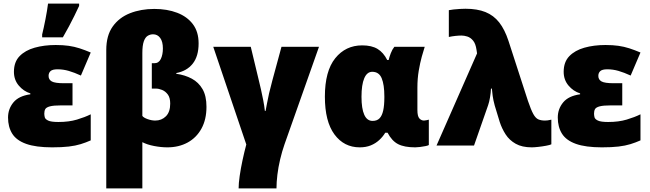

<svg xmlns="http://www.w3.org/2000/svg" viewBox="-20 -815 3637 1075"><path d="M386 -349V-225H324Q280 -225 259.5 -219.5Q239 -214 233.5 -204Q228 -194 228 -179Q228 -170 230.5 -159Q233 -148 249.5 -140Q266 -132 307 -132Q366 -132 411 -145.5Q456 -159 488 -175V-29Q461 -17 432 -8Q403 1 365 5.5Q327 10 272 10Q181 10 126.5 -9.5Q72 -29 48.5 -66.5Q25 -104 25 -157Q25 -205 55 -241.5Q85 -278 150 -287V-292Q112 -304 85 -336Q58 -368 58 -413Q58 -468 89.5 -500.5Q121 -533 174 -548Q227 -563 292 -563Q333 -563 364.5 -558.5Q396 -554 425.5 -544.5Q455 -535 488 -521L433 -392Q396 -409 365 -418Q334 -427 302 -427Q274 -427 263 -417Q252 -407 252 -390Q252 -369 270 -359Q288 -349 338 -349ZM216 -622Q220 -639 225 -661Q230 -683 234.5 -707Q239 -731 243 -754Q247 -777 249 -795H423V-782Q410 -754 396 -725.5Q382 -697 366.5 -668Q351 -639 332 -606H216Z M844 -765Q916 -765 972 -743.5Q1028 -722 1060 -679.5Q1092 -637 1092 -572Q1092 -500 1059 -458.5Q1026 -417 967 -406V-402Q1016 -395 1054 -374.5Q1092 -354 1114 -316Q1136 -278 1136 -217Q1136 -146 1108 -95Q1080 -44 1030.5 -17Q981 10 917 10Q882 10 843 2.5Q804 -5 777 -19V240H575V-535Q575 -616 611 -666.5Q647 -717 708 -741Q769 -765 844 -765ZM837 -623Q821 -623 807 -614.5Q793 -606 785 -583Q777 -560 777 -518V-166Q784 -156 806.5 -148Q829 -140 849 -140Q885 -140 909 -164Q933 -188 933 -235Q933 -268 919.5 -286Q906 -304 887.5 -311.5Q869 -319 853 -319H830V-461H844Q869 -461 880.5 -485Q892 -509 892 -544Q892 -582 877 -602.5Q862 -623 837 -623Z M1573 -7Q1559 33 1548.5 77.5Q1538 122 1533 164Q1528 206 1528 240H1316Q1316 212 1322 170Q1328 128 1338 81.5Q1348 35 1359 -6L1174 -553H1384L1427 -374Q1434 -346 1441 -315Q1448 -284 1454 -253Q1460 -222 1463 -194H1467Q1470 -209 1474.5 -234Q1479 -259 1486.5 -292Q1494 -325 1505 -365L1556 -553H1766Z M2066 -138Q2091 -138 2105 -152.5Q2119 -167 2125.5 -196Q2132 -225 2132 -270V-275Q2132 -341 2117 -377Q2102 -413 2064 -413Q2035 -413 2019.5 -377Q2004 -341 2004 -273Q2004 -207 2019.5 -172.5Q2035 -138 2066 -138ZM1994 10Q1906 10 1852.5 -62.5Q1799 -135 1799 -274Q1799 -417 1857 -489Q1915 -561 2008 -561Q2061 -561 2094 -541Q2127 -521 2148 -479H2156Q2160 -496 2168 -517Q2176 -538 2188 -553H2358Q2351 -532 2341.5 -497.5Q2332 -463 2324.5 -419Q2317 -375 2317 -324V-199Q2317 -164 2328 -152Q2339 -140 2354 -140Q2360 -140 2368.5 -142Q2377 -144 2381 -145V-3Q2377 0 2362.5 3Q2348 6 2331.5 8Q2315 10 2305 10Q2244 10 2209 -8Q2174 -26 2150 -72H2137Q2124 -50 2103.5 -31Q2083 -12 2056 -1Q2029 10 1994 10Z M2424 0 2651 -516 2648 -536Q2643 -571 2628.5 -588Q2614 -605 2596.5 -610.5Q2579 -616 2564 -616Q2550 -616 2530.5 -614Q2511 -612 2493 -608V-758Q2502 -760 2519.5 -762Q2537 -764 2556 -765Q2575 -766 2586 -766Q2652 -766 2698 -747.5Q2744 -729 2775 -689.5Q2806 -650 2827 -586L2936 -250Q2953 -200 2966 -176.5Q2979 -153 2994.5 -146.5Q3010 -140 3031 -140Q3038 -140 3046.5 -141Q3055 -142 3067 -145V-7Q3059 -3 3037.5 1Q3016 5 2993 7.5Q2970 10 2957 10Q2903 10 2867.5 -10Q2832 -30 2811 -62.5Q2790 -95 2778 -132L2750 -224Q2746 -239 2743 -252.5Q2740 -266 2738.5 -278Q2737 -290 2736 -300.5Q2735 -311 2734 -319H2729Q2728 -295 2723.5 -269Q2719 -243 2713 -226L2634 0Z M3464 -349V-225H3402Q3358 -225 3337.5 -219.5Q3317 -214 3311.5 -204Q3306 -194 3306 -179Q3306 -170 3308.5 -159Q3311 -148 3327.5 -140Q3344 -132 3385 -132Q3444 -132 3489 -145.5Q3534 -159 3566 -175V-29Q3539 -17 3510 -8Q3481 1 3443 5.5Q3405 10 3350 10Q3259 10 3204.5 -9.5Q3150 -29 3126.5 -66.5Q3103 -104 3103 -157Q3103 -205 3133 -241.5Q3163 -278 3228 -287V-292Q3190 -304 3163 -336Q3136 -368 3136 -413Q3136 -468 3167.5 -500.5Q3199 -533 3252 -548Q3305 -563 3370 -563Q3411 -563 3442.5 -558.5Q3474 -554 3503.5 -544.5Q3533 -535 3566 -521L3511 -392Q3474 -409 3443 -418Q3412 -427 3380 -427Q3352 -427 3341 -417Q3330 -407 3330 -390Q3330 -369 3348 -359Q3366 -349 3416 -349Z"/></svg>

Font: Noto Sans Display Black
Style: Regular
Weight: 900
Designer: Monotype Design Team
Foundry: Monotype Imaging Inc.
Version: Version 2.003